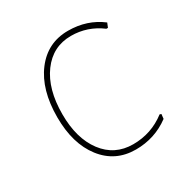

<svg xmlns="http://www.w3.org/2000/svg" viewBox="-117 -550 620 648"><g transform="rotate(-30 193.0 -226.0)"><path d="M233 -457Q307 -457 362 -415L355 -398H349Q297 -437 233 -437Q162 -437 119 -378.5Q76 -320 76 -222Q76 -128 118.5 -71.5Q161 -15 233 -15Q304 -15 360 -58L366 -56L364 -38Q306 5 232 5Q152 5 104 -57Q56 -119 56 -222Q56 -329 104.5 -393Q153 -457 233 -457Z"/></g></svg>

Font: Alegreya Sans SC Thin
Style: Regular
Weight: 100
Designer: Juan Pablo del Peral
Foundry: Huerta Tipografica
Version: Version 2.007